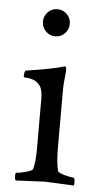

<svg xmlns="http://www.w3.org/2000/svg" viewBox="-49 -660 361 695"><g transform="rotate(5 132.0 -312.5)"><path d="M83 -579.1Q83 -598.6 97.2 -613.3Q111.3 -627.9 131.8 -627.9Q152.3 -627.9 166.5 -613.3Q180.7 -598.6 180.7 -579.1Q180.7 -558.6 166.5 -543.9Q152.3 -529.3 131.8 -529.3Q111.3 -529.3 97.2 -543.9Q83 -558.6 83 -579.1ZM176.8 -131.8Q176.8 -75.2 184.6 -44.9Q186.5 -38.1 210 -31.7Q233.4 -25.4 243.2 -25.4Q246.1 -25.4 247.1 -13.7Q248 -2 246.1 2.9Q148.4 -2 141.6 -2Q134.8 -2 35.2 2.9Q31.2 -1 31.2 -13.2Q31.2 -25.4 35.2 -25.4Q46.9 -25.4 69.8 -31.7Q92.8 -38.1 94.7 -44.9Q101.6 -73.2 101.6 -113.3V-297.9Q101.6 -335.9 87.9 -350.6Q78.1 -362.3 64 -366.7Q49.8 -371.1 40.5 -371.1Q31.2 -371.1 31.2 -373Q31.2 -395.5 37.1 -396.5Q133.8 -411.1 171.9 -422.9L173.8 -423.8Q175.8 -423.8 176.8 -423.8Q180.7 -423.8 181.6 -415Q182.6 -406.2 181.6 -402.3Q176.8 -364.3 176.8 -333Z"/></g></svg>

Font: Crimson Text
Style: Regular
Weight: 400
Version: Version 0.13